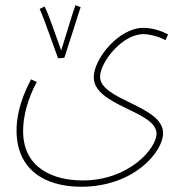

<svg xmlns="http://www.w3.org/2000/svg" viewBox="-20 -481 709 731"><path d="M201 -259 225 -261C239 -303 278 -427 287 -454L267 -461C260 -442 230 -344 213 -289C196 -336 163 -432 150 -456L131 -447C150 -405 186 -299 201 -259ZM43 16C43 162 147 230 289 230C491 230 601 96 601 26C601 -79 361 -99 361 -189C361 -243 444 -351 526 -351C554 -351 591 -339 610 -328L620 -350C601 -360 565 -375 526 -375C432 -375 337 -257 337 -187C337 -77 576 -59 576 28C576 84 471 206 295 206C180 206 68 157 68 18C68 -38 85 -104 120 -169L98 -179C49 -85 43 -21 43 16Z"/></svg>

Font: Noto Sans Arabic UI Cn Th
Style: Regular
Weight: 100
Width: 3
Designer: Monotype Design Team, Nadine Chahine and Nizar Qandah
Foundry: Monotype Imaging Inc.
Version: Version 2.010